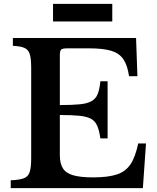

<svg xmlns="http://www.w3.org/2000/svg" viewBox="-20 -965 804 985"><path d="M287 -680V-426Q351 -426 390 -430Q429 -434 450.5 -446.5Q472 -459 481.5 -483.5Q491 -508 495 -548H532V-255H495Q489 -296 478.5 -320Q468 -344 447 -355.5Q426 -367 388 -371Q350 -375 287 -375V-169Q287 -126 303 -101Q319 -76 356.5 -65.5Q394 -55 458 -55Q534 -55 579.5 -70Q625 -85 650 -123Q675 -161 689 -229H729L713 0H35V-40Q80 -42 102.5 -50.5Q125 -59 132.5 -83Q140 -107 140 -154V-616Q140 -663 133 -686.5Q126 -710 106 -719Q86 -728 46 -730V-770H678L685 -574H642Q634 -630 613 -661Q592 -692 550.5 -704.5Q509 -717 438 -717H325Q300 -717 293.5 -710.5Q287 -704 287 -680ZM556 -855H252V-945H556Z"/></svg>

Font: Libre Baskerville
Style: Bold
Weight: 700
Designer: Pablo Impallari, Rodrigo Fuenzalida
Foundry: Pablo Impallari, Rodrigo Fuenzalida
Version: Version 1.051; ttfautohint (v1.8.4.7-5d5b)